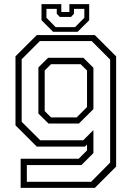

<svg xmlns="http://www.w3.org/2000/svg" viewBox="-20 -710 645 930"><path d="M80 200V59H361L401.5 18.5V-10L391.5 0H158L55 -103V-437L158 -540H439.5L542.5 -437V97L439.5 200ZM110 170.5H421.5L513.5 77.5V-421.5L424 -511H173L85 -423V-120L175 -30.5H383L432.5 -80V31.5L374.5 89.5H110ZM215 -111.5 166 -160V-383.5L213 -430H384L432.5 -381.5V-181.5L362 -111.5ZM227 -141.5H351.5L401.5 -191.5V-368.5L370.5 -399H227L196.5 -368.5V-172ZM237 -556 181 -612V-690H277V-652H316V-690H412V-612L356 -556ZM249.5 -578.5H343.5L388.5 -624V-667H338.5V-643.5L324 -628H269.5L255 -643.5V-667H205V-624Z"/></svg>

Font: Tourney Light
Style: Regular
Weight: 300
Version: Version 1.015